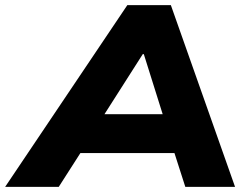

<svg xmlns="http://www.w3.org/2000/svg" viewBox="-71 -725 960 745"><path d="M-51 0 423 -705H592L841 0H648L587 -190L653 -131H192L278 -189L157 0ZM483 -515 307 -239 280 -282H614L574 -238L487 -515Z"/></svg>

Font: Nunito Sans 10pt SemiExpanded Black
Style: Italic
Weight: 900
Width: 6
Italic angle: -9°
Designer: Vernon Adams
Foundry: Vernon Adams
Version: Version 3.101;gftools[0.9.27]